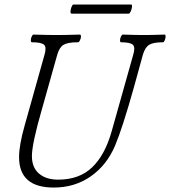

<svg xmlns="http://www.w3.org/2000/svg" viewBox="-20 -822 758 855"><path d="M297.9 -761.2Q293.5 -762.7 293.9 -771.7Q294.4 -780.8 298.6 -791.3Q302.7 -801.8 307.1 -801.8H564.9Q568.8 -800.3 567.9 -791.3Q566.9 -782.2 562.3 -771.7Q557.6 -761.2 553.2 -761.2ZM219.2 13.2Q64.9 13.2 64.9 -122.1Q64.9 -175.8 89.8 -263.2L178.2 -578.1Q188 -611.3 176.3 -622.6Q164.6 -633.8 121.1 -633.8Q117.2 -635.3 117.2 -642.8Q117.2 -650.4 121.1 -659.2Q125 -668 128.9 -668Q199.2 -666 233.9 -666Q268.6 -666 336.9 -668Q340.8 -666.5 340.6 -658.9Q340.3 -651.4 336.2 -642.6Q332 -633.8 328.1 -633.8Q282.2 -633.8 263.4 -622.8Q244.6 -611.8 234.9 -578.1L167 -336.9Q122.1 -181.6 122.1 -127Q122.1 -76.2 153.6 -49.1Q185.1 -22 238.8 -22Q333 -22 390.1 -76.7Q447.3 -131.3 477.1 -236.8L573.2 -578.1Q583.5 -611.3 571.8 -622.6Q560.1 -633.8 518.1 -633.8Q514.2 -635.3 514.4 -642.8Q514.6 -650.4 518.6 -659.2Q522.5 -668 526.9 -668Q588.4 -666 621.1 -666Q652.3 -666 713.9 -668Q717.8 -666.5 717.5 -658.9Q717.3 -651.4 713.6 -642.6Q710 -633.8 706.1 -633.8Q663.1 -633.8 644.5 -622.6Q626 -611.3 616.2 -578.1L577.1 -436Q525.4 -251.5 492.2 -172.9Q455.1 -85.9 383.8 -36.4Q312.5 13.2 219.2 13.2Z"/></svg>

Font: Junicode SmCond Light
Style: Italic
Weight: 300
Width: 4
Italic angle: -11°
Designer: Peter S. Baker
Version: Version 2.206